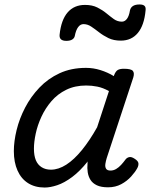

<svg xmlns="http://www.w3.org/2000/svg" viewBox="-20 -823 672 860"><path d="M180 17Q137 17 106 -2.5Q75 -22 58.5 -59Q42 -96 42 -146Q42 -190 54.5 -241Q67 -292 92.5 -341Q118 -390 156.5 -430.5Q195 -471 247 -495Q299 -519 365 -519Q398 -519 430 -509Q462 -499 490 -482L491 -486Q498 -504 507.5 -509.5Q517 -515 535 -515Q567 -515 575 -505.5Q583 -496 577 -476L458 -115Q454 -102 452 -89Q450 -76 455 -67.5Q460 -59 475 -59Q488 -59 500 -66Q512 -73 522.5 -84.5Q533 -96 541 -107Q547 -116 557.5 -119Q568 -122 583 -112Q599 -102 600 -91.5Q601 -81 595 -70Q586 -53 567.5 -32.5Q549 -12 523 2Q497 16 464 16Q433 16 414 7Q395 -2 385.5 -17Q376 -32 373 -51Q370 -70 372 -90Q372 -93 372 -95.5Q372 -98 373 -100Q338 -56 303 -30Q268 -4 236.5 6.5Q205 17 180 17ZM132 -157Q132 -126 140.5 -105.5Q149 -85 166.5 -74Q184 -63 208 -63Q242 -63 277 -85.5Q312 -108 347 -151Q382 -194 415 -253L468 -415Q441 -430 416 -435Q391 -440 366 -440Q316 -440 277 -421Q238 -402 210.5 -370Q183 -338 165.5 -300Q148 -262 140 -224.5Q132 -187 132 -157ZM277 -640Q244 -640 247 -668Q254 -734 283 -767.5Q312 -801 361 -801Q393 -801 416 -789.5Q439 -778 456.5 -763.5Q474 -749 490 -737.5Q506 -726 526 -726Q539 -726 548.5 -738.5Q558 -751 562 -776Q568 -803 605 -803Q621 -803 627.5 -796.5Q634 -790 632 -776Q626 -710 597.5 -675.5Q569 -641 521 -641Q489 -641 465.5 -652.5Q442 -664 423.5 -678.5Q405 -693 388.5 -704Q372 -715 354 -715Q340 -715 330 -701.5Q320 -688 315 -662Q313 -652 303.5 -646Q294 -640 277 -640Z"/></svg>

Font: Playwrite DK Loopet
Style: Regular
Weight: 400
Designer: Veronika Burian, José Scaglione
Foundry: TypeTogether
Version: Version 1.002